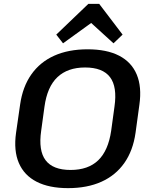

<svg xmlns="http://www.w3.org/2000/svg" viewBox="-20 -964 783 993"><path d="M332 9Q234 9 169.5 -24Q105 -57 77.5 -121Q50 -185 63 -277L84 -423Q97 -515 142 -579Q187 -643 260.5 -676Q334 -709 433 -709Q532 -709 596 -676Q660 -643 687 -579Q714 -515 701 -423L681 -277Q668 -185 623 -121Q578 -57 504.5 -24Q431 9 332 9ZM345 -85Q436 -85 488 -135Q540 -185 555 -288L572 -412Q587 -515 549 -565Q511 -615 420 -615Q330 -615 277 -565Q224 -515 210 -412L193 -288Q178 -185 216 -135Q254 -85 345 -85ZM271 -785 437 -944H493L614 -785L567 -740L421 -873H490L306 -740Z"/></svg>

Font: Pathway Extreme 8pt Thin 12pt SemiBold
Style: Italic
Weight: 600
Italic angle: -8°
Version: Version 1.001;gftools[0.9.26]